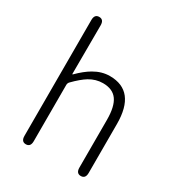

<svg xmlns="http://www.w3.org/2000/svg" viewBox="-187 -916 962 1038"><g transform="rotate(30 294.5 -397.5)"><path d="M129 0Q100 0 100 -36V-759Q100 -795 129 -795Q158 -795 158 -759L157 -456Q157 -451 161 -455Q203 -497 241 -519Q289 -547 339 -547Q501 -547 501 -341V-36Q501 0 472 0Q443 0 443 -36V-333Q443 -417 415 -456Q387 -495 326 -495Q282 -495 242 -471Q208 -450 166 -407Q158 -399 158 -387V-36Q158 0 129 0Z"/></g></svg>

Font: Resource Han Rounded JP Light
Style: Regular
Weight: 300
Designer: Cyano Hao (round all glyphs); Ryoko NISHIZUKA 西塚涼子 (kana, bopomofo & ideographs); Paul D. Hunt (Latin, Greek & Cyrillic)
Foundry: Cyano Hao
Version: 0.990